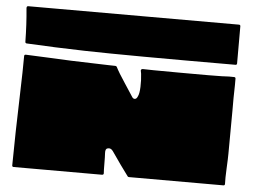

<svg xmlns="http://www.w3.org/2000/svg" viewBox="-47 -688 989 748"><g transform="rotate(5 447.0 -314.5)"><path d="M858 -629Q864 -629 864 -623Q864 -562 864 -478Q864 -472 858 -472Q432 -471 270 -475Q149 -478 40 -484Q35 -485 35 -490Q34 -559 28 -620Q28 -620 28 -621Q28 -622 28 -622Q28 -629 34 -629ZM809 -423Q841 -425 857 -424Q863 -424 863 -418Q863 -407 863 -393.5Q863 -380 862.5 -368Q862 -356 862 -343.5Q862 -331 862 -318Q862 -305 862 -293Q861 -192 861 -124Q861 -107 859 -67.5Q857 -28 858 -6Q858 0 852 0H483Q480 0 478 -2Q448 -42 411 -96Q402 -108 390 -104Q381 -102 382 -85Q383 -70 383 -43.5Q383 -17 384 -6Q384 0 377 0H32Q26 0 26 -6Q27 -129 32 -286Q35 -380 35 -434Q35 -440 41 -440Q68 -439 133.5 -436Q199 -433 220 -432Q259 -431 301.5 -429.5Q344 -428 368 -427.5Q392 -427 392 -427Q396 -427 398 -424Q409 -402 435 -363Q461 -324 467 -314Q472 -305 479 -305.5Q486 -306 490 -316Q496 -327 497 -354Q498 -380 495 -405Q494 -410 493 -416Q492 -419 494 -421.5Q496 -424 500 -424Q511 -423 647 -422.5Q783 -422 809 -423Z"/></g></svg>

Font: Cubao Free Wide
Style: Wide
Weight: 400
Designer: Aaron Amar
Version: Version 001.001